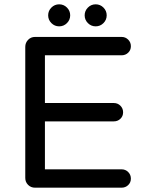

<svg xmlns="http://www.w3.org/2000/svg" viewBox="-20 -869 678 889"><path d="M543 -85Q561 -85 573.5 -72.5Q586 -60 586 -42Q586 -24 573.5 -12Q561 0 543 0H142Q123 0 110 -13Q97 -26 97 -45V-652Q97 -671 110 -684.5Q123 -698 142 -698H543Q561 -698 573.5 -685.5Q586 -673 586 -655Q586 -637 573.5 -625Q561 -613 543 -613H188V-392H507Q525 -392 537.5 -379.5Q550 -367 550 -349Q550 -331 537.5 -319Q525 -307 507 -307H188V-85ZM387 -834Q402 -849 423 -849Q444 -849 459 -834Q474 -819 474 -798Q474 -777 459 -762Q444 -747 423 -747Q402 -747 387 -762Q372 -777 372 -798Q372 -819 387 -834ZM218 -834Q233 -849 254 -849Q275 -849 290 -834Q305 -819 305 -798Q305 -777 290 -762Q275 -747 254 -747Q233 -747 218 -762Q203 -777 203 -798Q203 -819 218 -834Z"/></svg>

Font: VarelaRound
Style: Regular
Weight: 400
Designer: Joe Prince, Avraham Cornfeld
Foundry: Joe Prince, Avraham Cornfeld
Version: Version 2.000;PS 002.000;hotconv 1.0.88;makeotf.lib2.5.64775